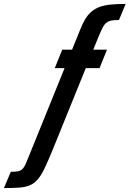

<svg xmlns="http://www.w3.org/2000/svg" viewBox="-168 -763 660 978"><path d="M-148 195 -113 112Q-92 112 -79 110Q-66 108 -58 102Q-50 96 -43 83.5Q-36 71 -28 50L161 -416H111L149 -510H199L240 -611Q252 -642 265.5 -664.5Q279 -687 296.5 -702.5Q314 -718 337.5 -727Q361 -736 394 -739.5Q427 -743 472 -743L438 -661Q415 -661 400.5 -658.5Q386 -656 375 -648Q364 -640 355 -622.5Q346 -605 334 -576L307 -510H377L339 -416H269L97 8Q75 61 58.5 95.5Q42 130 24.5 150.5Q7 171 -15 180.5Q-37 190 -69 192.5Q-101 195 -148 195Z"/></svg>

Font: Saira ExtraCondensed
Style: Bold Italic
Weight: 700
Width: 2
Italic angle: -12°
Designer: Hector Gatti with collaboration of the Omnibus-Type team
Foundry: Omnibus-Type
Version: Version 1.101